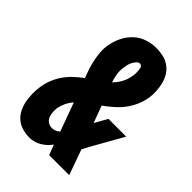

<svg xmlns="http://www.w3.org/2000/svg" viewBox="-221 -838 941 941"><g transform="rotate(45 250.0 -367.5)"><path d="M162 8Q137 8 113 1Q89 -6 71 -21.5Q53 -37 42 -59Q31 -81 26.5 -105Q22 -129 21.5 -154.5Q21 -180 25 -206Q29 -233 39.5 -259.5Q50 -286 66.5 -310Q83 -334 104.5 -354Q126 -374 149 -391Q140 -414 132.5 -437Q125 -460 120 -484.5Q115 -509 113 -534Q111 -559 116 -585Q121 -616 135.5 -646Q150 -676 174 -699Q198 -722 229.5 -732.5Q261 -743 292 -743Q318 -743 341.5 -737.5Q365 -732 384 -718.5Q403 -705 415.5 -685Q428 -665 434 -641.5Q440 -618 441.5 -593.5Q443 -569 439 -544Q434 -515 422 -487.5Q410 -460 392 -436Q374 -412 350.5 -391.5Q327 -371 302 -353Q303 -352 303.5 -350.5Q304 -349 305 -347L335 -265L372 -331H495L402 -166Q398 -157 393 -148.5Q388 -140 384 -132L431 0H292L272 -53Q257 -31 233 -14.5Q209 2 184 6L173 8ZM258 -470Q277 -489 289.5 -512Q302 -535 306 -560Q308 -567 308.5 -574Q309 -581 309 -588Q309 -595 308.5 -601.5Q308 -608 307 -614.5Q306 -621 301.5 -626.5Q297 -632 290 -632Q280 -632 272.5 -623.5Q265 -615 260 -606Q255 -597 252 -587Q249 -577 248 -567Q243 -541 246.5 -517Q250 -493 258 -470ZM209 -103Q219 -103 229.5 -107.5Q240 -112 248 -119L249 -120L195 -268Q180 -251 170.5 -231.5Q161 -212 157 -192Q155 -176 156 -161Q157 -146 162.5 -132.5Q168 -119 180.5 -111Q193 -103 209 -103Z"/></g></svg>

Font: Iosevka Curly Heavy
Style: Italic
Weight: 900
Italic angle: -9°
Monospace: yes
Designer: Belleve Invis
Foundry: Belleve Invis
Version: Version 22.1.2; ttfautohint (v1.8.4)